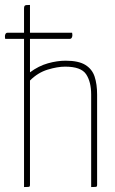

<svg xmlns="http://www.w3.org/2000/svg" viewBox="-27 -755 466 775"><path d="M70 0V-598H-6Q-7 -602 -7 -605Q-7 -608 -7 -611Q-6 -617 -3.5 -620Q-1 -623 4 -623H70V-720Q70 -728 72 -731Q74 -734 79.5 -734.5Q85 -735 94 -735V-623H264Q265 -619 265 -616Q265 -613 265 -610Q264 -604 261.5 -601Q259 -598 254 -598H94V-463Q129 -489 166.5 -499.5Q204 -510 238 -510Q290 -510 317.5 -493Q345 -476 355 -445.5Q365 -415 365 -373V-10Q365 -5 364 -3Q363 -1 358 -0.5Q353 0 341 0V-373Q341 -425 320.5 -455.5Q300 -486 236 -486Q205 -486 165.5 -474Q126 -462 94 -430V-10Q94 -5 93 -3Q92 -1 87 -0.5Q82 0 70 0Z"/></svg>

Font: Yanone Kaffeesatz ExtraLight
Style: Regular
Weight: 200
Designer: Yanone (Cyrillic: Daniel Pouzeot, Huerta Tipografica, and Cyreal)
Foundry: Yanone
Version: Version 2.003